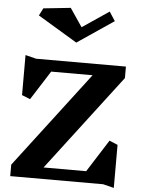

<svg xmlns="http://www.w3.org/2000/svg" viewBox="-71 -1194 931 1266"><g transform="rotate(5 395.0 -561.0)"><path d="M540 -76 676 -290 731 -267V18L659 0H44V-76L527 -710H253L130 -517L75 -539V-804L147 -786H741V-710L258 -76ZM401 -915 140 -1072 165 -1121 345 -1140 427 -1019 603 -1138 642 -1078Z"/></g></svg>

Font: Inknut Antiqua
Style: Bold
Weight: 700
Designer: Claus Eggers Sørensen
Foundry: Claus Eggers Sørensen
Version: Version 1.003; ttfautohint (v1.8.2) -l 8 -r 50 -G 200 -x 14 